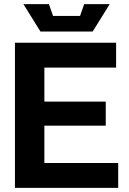

<svg xmlns="http://www.w3.org/2000/svg" viewBox="-20 -906 620 926"><path d="M52 0V-700H540V-580H194V-416H490V-300H194V-120H550V0ZM386 -886H509L427 -754H175L93 -886H216L236 -829H366Z"/></svg>

Font: Tektur SemiBold
Style: Regular
Weight: 600
Designer: Adam Jagosz
Foundry: Adam Jagosz
Version: Version 1.005;gftools[0.9.30]